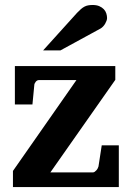

<svg xmlns="http://www.w3.org/2000/svg" viewBox="-20 -754 531 774"><path d="M32.2 0V-64.9L288.1 -431.2H137.2Q129.4 -431.2 123.8 -424.1Q118.2 -417 118.2 -410.2L110.8 -333H40V-487.8H444.8V-432.1L183.1 -59.1H355Q358.4 -59.1 361.8 -61.5Q365.2 -64 368.4 -67.4Q371.6 -70.8 373.8 -75Q376 -79.1 377 -83L390.1 -168H459V0ZM411.6 -681.2Q411.6 -676.3 409.4 -670.2Q407.2 -664.1 403.8 -658.2Q400.4 -652.3 395.5 -647.2Q390.6 -642.1 385.7 -639.2L223.6 -550.8H153.8L290.5 -702.1Q299.3 -711.4 306.4 -717.5Q313.5 -723.6 320.6 -727.3Q327.6 -731 335.4 -732.4Q343.3 -733.9 353.5 -733.9Q369.6 -733.9 380.6 -729Q391.6 -724.1 398.7 -716.6Q405.8 -709 408.7 -699.5Q411.6 -689.9 411.6 -681.2Z"/></svg>

Font: Charis SIL Phon
Style: Bold
Weight: 700
Foundry: SIL International
Version: Version 5.000